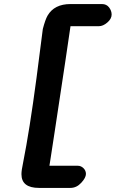

<svg xmlns="http://www.w3.org/2000/svg" viewBox="-20 -834 571 948"><path d="M191.4 -690.9Q203.6 -737.3 214.8 -756.8Q248 -814 328.1 -814H483.4Q505.9 -814 518.6 -797.4Q531.2 -780.8 531.2 -762.2Q531.2 -741.2 510 -722.9Q488.8 -704.6 467.8 -704.6H328.1Q328.1 -701.7 302.2 -528.8Q276.4 -356 250.2 -185.1Q224.1 -14.2 224.1 -15.6H363.8Q379.9 -15.6 392.1 -3.7Q404.3 8.3 404.3 24.9Q404.3 43.5 381.1 68.6Q357.9 93.8 327.6 93.8H172.4Q85.9 93.8 85.9 25.9Q85.9 7.3 93.8 -29.3Q126 -191.4 160.2 -448.7Q171.9 -535.2 191.4 -690.9Z"/></svg>

Font: iCiel Pacifico
Style: Regular
Weight: 400
Designer: Vernon Adams
Foundry: Vernon Adams
Version: Version 1.00 September 26, 2014, initial release